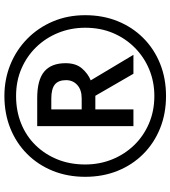

<svg xmlns="http://www.w3.org/2000/svg" viewBox="29 -844 774 872"><g transform="rotate(-90 416.0 -408.0)"><path d="M279 -189V-626H407Q489 -626 527 -594Q565 -562 565 -497Q565 -450 541 -422.5Q517 -395 487 -383L603 -189H517L417 -362H355V-189ZM405 -424Q444 -424 466 -444Q488 -464 488 -495Q488 -530 468 -546Q448 -562 404 -562H355V-424ZM416 -41Q336 -41 269 -68Q202 -95 152.5 -144.5Q103 -194 76 -261Q49 -328 49 -408Q49 -488 76 -555Q103 -622 152.5 -671.5Q202 -721 269 -748Q336 -775 416 -775Q492 -775 558.5 -748Q625 -721 675.5 -671.5Q726 -622 754.5 -555Q783 -488 783 -408Q783 -328 756 -261Q729 -194 679.5 -144.5Q630 -95 563 -68Q496 -41 416 -41ZM416 -94Q480 -94 536 -117Q592 -140 635 -182.5Q678 -225 702 -282Q726 -339 726 -408Q726 -473 703 -530Q680 -587 638.5 -630Q597 -673 540.5 -697.5Q484 -722 416 -722Q348 -722 291 -699Q234 -676 192.5 -633.5Q151 -591 128 -534Q105 -477 105 -408Q105 -343 128 -286Q151 -229 192.5 -186Q234 -143 291 -118.5Q348 -94 416 -94Z"/></g></svg>

Font: Noto Sans Tamil UI
Style: Regular
Weight: 400
Designer: Jelle Bosma - Monotype Design Team
Foundry: Monotype Imaging Inc.
Version: Version 2.004